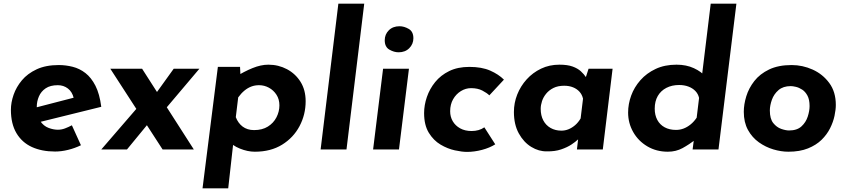

<svg xmlns="http://www.w3.org/2000/svg" viewBox="-20 -809 4580 1039"><path d="M293 -107Q313 -107 331.5 -114Q350 -121 369 -131L418 -23Q385 -7 348.5 2Q312 11 278 11Q206 11 152.5 -13.5Q99 -38 69 -88.5Q39 -139 39 -215Q39 -254 53.5 -296Q68 -338 98.5 -374.5Q129 -411 178.5 -434Q228 -457 298 -457Q336 -457 373.5 -447.5Q411 -438 442.5 -413.5Q474 -389 496.5 -345Q519 -301 528 -231L176 -144L154 -222L428 -293L379 -278Q371 -312 347.5 -330Q324 -348 293 -348Q252 -348 227 -331Q202 -314 190.5 -287Q179 -260 179 -231Q179 -181 197.5 -154Q216 -127 242.5 -117Q269 -107 293 -107Z M1029 0H860L577 -437H749ZM820 -298 920 -437H1059L856 -197ZM782 -140 667 0H528L730 -234Z M1359 12Q1320 12 1278 -5Q1236 -22 1216 -49L1248 -85L1215 210H1076L1159 -447H1279L1283 -362L1253 -392Q1301 -422 1346.5 -440.5Q1392 -459 1432 -459Q1487 -459 1533 -434.5Q1579 -410 1606.5 -366Q1634 -322 1634 -261Q1634 -189 1601 -126.5Q1568 -64 1506.5 -26Q1445 12 1359 12ZM1355 -105Q1399 -105 1429.5 -124Q1460 -143 1476 -174Q1492 -205 1492 -239Q1492 -272 1476 -296.5Q1460 -321 1435 -334.5Q1410 -348 1382 -348Q1359 -348 1339.5 -340.5Q1320 -333 1302.5 -318.5Q1285 -304 1269 -282L1256 -175Q1262 -159 1271.5 -146Q1281 -133 1293 -124Q1305 -115 1320.5 -110Q1336 -105 1355 -105Z M1811 -789H1951L1855 0H1715Z M2053 -437H2193L2139 0H1999ZM2062 -591Q2062 -623 2084 -645Q2106 -667 2142 -667Q2167 -667 2192 -652.5Q2217 -638 2217 -602Q2217 -571 2195 -548.5Q2173 -526 2137 -526Q2112 -526 2087 -540.5Q2062 -555 2062 -591Z M2660 -28Q2630 -9 2588.5 2Q2547 13 2507 13Q2480 13 2441 4.5Q2402 -4 2364 -26.5Q2326 -49 2300.5 -90.5Q2275 -132 2275 -197Q2275 -240 2290 -284Q2305 -328 2335 -365Q2365 -402 2411 -424.5Q2457 -447 2520 -447Q2587 -447 2632.5 -427Q2678 -407 2707 -378L2628 -293Q2615 -306 2590 -319Q2565 -332 2529 -332Q2500 -332 2474 -316Q2448 -300 2432 -272Q2416 -244 2416 -207Q2416 -177 2430 -153Q2444 -129 2470 -114.5Q2496 -100 2532 -100Q2552 -100 2569.5 -105Q2587 -110 2601 -120Z M2939 10Q2896 11 2855 -14Q2814 -39 2787.5 -87Q2761 -135 2761 -203Q2761 -252 2779 -297.5Q2797 -343 2830 -379.5Q2863 -416 2908 -437.5Q2953 -459 3007 -459Q3051 -459 3078.5 -449Q3106 -439 3123 -423.5Q3140 -408 3152 -390L3143 -369L3165 -437H3295L3242 0H3102L3113 -95L3121 -65Q3119 -65 3107 -53.5Q3095 -42 3072.5 -27Q3050 -12 3016.5 -0.5Q2983 11 2939 10ZM3018 -102Q3038 -102 3056.5 -109.5Q3075 -117 3092 -131.5Q3109 -146 3122 -168L3135 -275Q3130 -297 3116 -312.5Q3102 -328 3081 -336.5Q3060 -345 3033 -345Q2999 -345 2975 -333Q2951 -321 2935.5 -302Q2920 -283 2913 -261.5Q2906 -240 2906 -220Q2906 -184 2920 -157.5Q2934 -131 2959.5 -116.5Q2985 -102 3018 -102Z M3594 12Q3532 12 3483 -17Q3434 -46 3406.5 -94.5Q3379 -143 3379 -200Q3379 -246 3395.5 -291.5Q3412 -337 3445.5 -375Q3479 -413 3528 -436Q3577 -459 3641 -459Q3694 -459 3735 -440Q3776 -421 3798 -394L3774 -362L3826 -789H3965L3868 0H3728L3739 -85L3746 -55Q3709 -27 3673.5 -7.5Q3638 12 3594 12ZM3638 -106Q3660 -106 3679.5 -113.5Q3699 -121 3717 -135.5Q3735 -150 3750 -172L3763 -279Q3758 -301 3743 -316.5Q3728 -332 3705.5 -340.5Q3683 -349 3655 -349Q3616 -349 3586 -333.5Q3556 -318 3539.5 -289.5Q3523 -261 3523 -221Q3523 -186 3537 -160Q3551 -134 3577 -120Q3603 -106 3638 -106Z M4246 12Q4207 12 4165 -0.5Q4123 -13 4086.5 -39Q4050 -65 4027.5 -106Q4005 -147 4005 -204Q4005 -244 4018.5 -288Q4032 -332 4062 -370.5Q4092 -409 4142 -433Q4192 -457 4264 -457Q4323 -457 4377.5 -432.5Q4432 -408 4467.5 -360Q4503 -312 4503 -241Q4503 -216 4496 -182.5Q4489 -149 4472 -115Q4455 -81 4426 -52.5Q4397 -24 4352.5 -6Q4308 12 4246 12ZM4250 -103Q4293 -103 4317 -125Q4341 -147 4351 -178Q4361 -209 4361 -235Q4361 -270 4349.5 -291.5Q4338 -313 4321 -324Q4304 -335 4287 -339Q4270 -343 4259 -343Q4218 -343 4193 -321.5Q4168 -300 4157 -269Q4146 -238 4146 -211Q4146 -166 4164.5 -143Q4183 -120 4207.5 -111.5Q4232 -103 4250 -103Z"/></svg>

Font: Josefin Sans Thin
Style: Bold Italic
Weight: 700
Italic angle: -7°
Version: Version 2.000